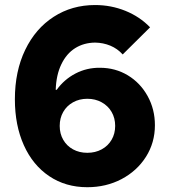

<svg xmlns="http://www.w3.org/2000/svg" viewBox="-20 -741 685 774"><path d="M40 -340.8Q40 -453.6 81.5 -539.8Q123 -626 196.5 -673.3Q270 -720.7 363.3 -720.7Q427.7 -720.7 485.6 -697.3Q543.5 -673.8 585 -630.9L474.6 -521.5Q453.6 -544.9 424.8 -556.9Q396 -568.8 363.3 -569.3Q317.9 -568.8 283 -546.9Q248 -524.9 227.3 -481.9Q206.5 -439 204.6 -378.9H208.5Q238.8 -420.9 284.2 -444.6Q329.6 -468.3 382.8 -467.8Q444.8 -467.8 495.4 -437.3Q545.9 -406.7 575.2 -353.5Q604.5 -300.3 604.5 -236.3Q604.5 -166 568.4 -108.9Q532.2 -51.8 470 -19Q407.7 13.7 332 13.7Q244.6 13.7 178.5 -30.8Q112.3 -75.2 76.2 -155.5Q40 -235.8 40 -340.8ZM444.3 -233.4Q444.3 -265.1 429.9 -289.8Q415.5 -314.5 389.9 -328.6Q364.3 -342.8 332 -342.8Q299.8 -342.8 274.4 -328.6Q249 -314.5 234.9 -289.8Q220.7 -265.1 220.7 -233.4Q220.7 -202.1 234.9 -177.5Q249 -152.8 274.4 -138.9Q299.8 -125 332 -125Q364.3 -125 389.9 -138.9Q415.5 -152.8 429.9 -177.5Q444.3 -202.1 444.3 -233.4Z"/></svg>

Font: Wanted Sans ExtraBold
Style: Regular
Weight: 800
Designer: Original Design by Kil Hyung-jin and Kang Hanbin, Wanted Lab, Inc; Hangeul from Source Han Sans by Jang Soo-young and Ka
Foundry: Wanted Lab, Inc.
Version: Version 1.003